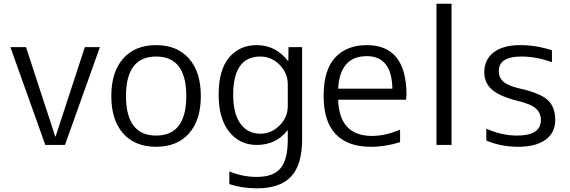

<svg xmlns="http://www.w3.org/2000/svg" viewBox="-20 -770 3029 1020"><path d="M118.2 -519.5 273.4 -44.9H275.4L430.7 -519.5H510.7L325.2 0H220.7L35.2 -519.5Z M634.3 -459Q697.3 -530.3 809.1 -530.3Q920.9 -530.3 983.9 -459Q1046.9 -387.7 1046.9 -259.8Q1046.9 -131.8 983.9 -61Q920.9 9.8 809.1 9.8Q697.3 9.8 634.3 -61Q571.3 -131.8 571.3 -259.8Q571.3 -387.7 634.3 -459ZM649.4 -259.8Q649.4 -49.8 809.6 -49.8Q969.7 -49.8 969.7 -259.8Q969.7 -469.7 809.6 -469.7Q649.4 -469.7 649.4 -259.8Z M1585 -519.5V-30.3Q1585 104.5 1526.9 167.5Q1468.8 230.5 1344.7 230.5Q1265.6 230.5 1198.2 208V140.6Q1268.6 169.9 1344.7 169.9Q1431.6 169.9 1470.2 124Q1508.8 78.1 1508.8 -27.3V-77.1H1506.8Q1446.3 0 1343.8 0Q1252.9 0 1197.3 -70.3Q1141.6 -140.6 1141.6 -266.6Q1141.6 -399.4 1197.3 -464.8Q1252.9 -530.3 1343.8 -530.3Q1444.3 -530.3 1509.8 -446.3H1511.7L1512.7 -519.5ZM1218.8 -266.6Q1218.8 -166 1257.3 -112.8Q1295.9 -59.6 1363.3 -59.6Q1420.9 -59.6 1464.8 -103Q1508.8 -146.5 1508.8 -206.1V-322.3Q1508.8 -381.8 1465.3 -425.8Q1421.9 -469.7 1363.3 -469.7Q1218.8 -469.7 1218.8 -266.6Z M1776.4 -240.2Q1782.2 -47.9 1957 -47.9Q2025.4 -47.9 2105.5 -81.1V-14.6Q2023.4 10.7 1950.2 9.8Q1827.1 9.8 1763.2 -57.6Q1699.2 -125 1699.2 -259.8Q1699.2 -398.4 1760.7 -464.4Q1822.3 -530.3 1928.7 -530.3Q2138.7 -530.3 2139.6 -266.6Q2139.6 -257.8 2136.7 -240.2ZM1776.4 -298.8H2064.5Q2061.5 -471.7 1928.7 -471.7Q1786.1 -471.7 1776.4 -298.8Z M2298.8 0V-750H2378.9V0Z M2750 -469.7Q2629.9 -469.7 2629.9 -392.6Q2629.9 -358.4 2653.8 -336.4Q2677.7 -314.5 2741.2 -299.8Q2849.6 -275.4 2889.6 -238.8Q2929.7 -202.1 2929.7 -132.8Q2929.7 -65.4 2878.4 -27.8Q2827.1 9.8 2733.4 9.8Q2640.6 9.8 2563.5 -23.4V-86.9Q2643.6 -49.8 2727.5 -49.8Q2853.5 -49.8 2853.5 -132.8Q2853.5 -168.9 2827.6 -192.9Q2801.8 -216.8 2733.4 -233.4Q2636.7 -256.8 2594.7 -293Q2552.7 -329.1 2552.7 -386.7Q2552.7 -453.1 2602.5 -491.7Q2652.3 -530.3 2744.1 -530.3Q2828.1 -530.3 2912.1 -502.9V-439.5Q2829.1 -469.7 2750 -469.7Z"/></svg>

Font: Mgen+ 1c regular
Style: Regular
Weight: 400
Designer: [Source Han Sans]
Ryoko NISHIZUKA  (kana & ideographs); Paul D. Hunt (Latin, Greek & Cyrillic); Wenlong ZHANG  (bopomofo
Version: Version 1.059.20150602